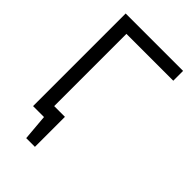

<svg xmlns="http://www.w3.org/2000/svg" viewBox="-191 -564 733 733"><g transform="rotate(45 176.0 -197.5)"><path d="M64 -57V0H92L101 105H148V-57ZM33 -500V0H90V-447H343V-500Z"/></g></svg>

Font: AdventPro_ExpandedRegular
Style: ExpandedRegular
Weight: 400
Width: 7
Designer: VivaRado, Andreas Kalpakidis
Foundry: VivaRado, Andreas Kalpakidis
Version: Version 3.000